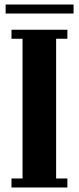

<svg xmlns="http://www.w3.org/2000/svg" viewBox="-20 -832 349 852"><path d="M31 0V-40H80V-660H31V-700H279V-660H229V-40H279V0ZM5 -772V-812H306.5V-772Z"/></svg>

Font: Imbue 10pt Black
Style: Regular
Weight: 900
Designer: Tyler Finck
Foundry: Etcetera Type Company
Version: Version 1.102; ttfautohint (v1.8.3)